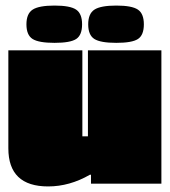

<svg xmlns="http://www.w3.org/2000/svg" viewBox="-20 -660 610 690"><path d="M153 10Q10 10 10 -127V-479H276V-170H296V-479H560V0H307V-32H303Q230 10 153 10ZM176 -506Q119 -506 97 -520Q75 -534 75 -572.5Q75 -611 97.5 -625.5Q120 -640 176 -640Q232 -640 253.5 -625.5Q275 -611 275 -572.5Q275 -534 254 -520Q233 -506 176 -506ZM398 -506Q341 -506 319 -520Q297 -534 297 -572.5Q297 -611 319.5 -625.5Q342 -640 398 -640Q454 -640 475.5 -625.5Q497 -611 497 -572.5Q497 -534 476 -520Q455 -506 398 -506Z"/></svg>

Font: Passion One Black
Style: Regular
Weight: 900
Designer: Alejandro Lo Celso
Foundry: Fontstage
Version: Version 1.002